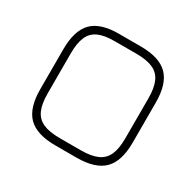

<svg xmlns="http://www.w3.org/2000/svg" viewBox="-140 -789 965 946"><g transform="rotate(30 343.0 -316.5)"><path d="M283 0Q176.5 0 128.2 -48.2Q80 -96.5 80 -203V-430Q80 -537.5 128.2 -585.8Q176.5 -634 282 -633H403Q509.5 -633 557.8 -584.8Q606 -536.5 606 -430V-203Q606 -96.5 557.8 -48.2Q509.5 0 403 0ZM283 -42H403Q462 -42 497.2 -57.8Q532.5 -73.5 548.2 -108.8Q564 -144 564 -203V-430Q564 -489 548.2 -524.2Q532.5 -559.5 497.2 -575.2Q462 -591 403 -591H282Q223 -591.5 188 -576Q153 -560.5 137.5 -525Q122 -489.5 122 -430V-203Q122 -144 137.8 -108.8Q153.5 -73.5 188.8 -57.8Q224 -42 283 -42Z"/></g></svg>

Font: Jura Light Light
Style: Regular
Weight: 300
Version: Version 5.106